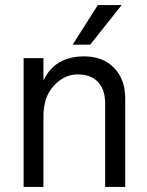

<svg xmlns="http://www.w3.org/2000/svg" viewBox="-20 -736 580 756"><path d="M335 -560H266L365 -716H459ZM473 0H394V-328Q394 -384 365.5 -413.5Q337 -443 285.5 -443Q234 -443 192.5 -399Q151 -355 151 -277V0H73V-507H151V-419Q196 -514 311 -514Q385 -514 429 -469Q473 -424 473 -349Z"/></svg>

Font: Hind Colombo
Style: Regular
Weight: 400
Designer: Jyotish Sonowal, Aditi Pimprikar
Foundry: Indian Type Foundry
Version: Version 1.000;PS 1.0;hotconv 1.0.86;makeotf.lib2.5.63406; tt